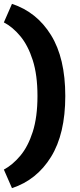

<svg xmlns="http://www.w3.org/2000/svg" viewBox="-44 -822 415 994"><path d="M18 152 -24 56Q21 32 61 -15.5Q101 -63 125.5 -139.5Q150 -216 150 -325Q150 -434 125.5 -510.5Q101 -587 61 -635Q21 -683 -24 -706L18 -802Q146 -760 220 -640.5Q294 -521 294 -325Q294 -129 220 -9.5Q146 110 18 152Z"/></svg>

Font: Radio Canada Big
Style: Bold
Weight: 700
Designer: Étienne Aubert Bonn
Foundry: Coppers and Brasses
Version: Version 1.001